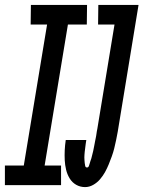

<svg xmlns="http://www.w3.org/2000/svg" viewBox="-50 -755 585 783"><path d="M199 0H-30V-80H47L142 -655H75L76 -735H305L304 -655H227L132 -80H199ZM297 8Q277 8 260.5 -1.5Q244 -11 234 -27.5Q224 -44 219.5 -63Q215 -82 214 -102Q213 -122 214 -142.5Q215 -163 218 -183V-184H302Q301 -177 300 -171.5Q299 -166 298.5 -160Q298 -154 297 -148Q296 -142 295.5 -136Q295 -130 294.5 -124.5Q294 -119 294 -113Q294 -107 294.5 -101.5Q295 -96 295.5 -90Q296 -84 297.5 -78Q299 -72 305 -72Q310 -72 312.5 -78Q315 -84 316 -89Q317 -94 319 -99Q321 -104 322.5 -109Q324 -114 325 -119Q326 -124 327.5 -129Q329 -134 330 -139Q331 -144 332 -149Q333 -154 334 -159Q335 -164 336 -169.5Q337 -175 338 -180Q339 -185 340 -190Q341 -195 342 -200Q343 -205 343.5 -210Q344 -215 345 -220Q346 -225 347 -230L417 -655H350L351 -735H515L430 -217Q427 -200 423.5 -183.5Q420 -167 416 -150.5Q412 -134 406 -117.5Q400 -101 393.5 -85Q387 -69 378.5 -53.5Q370 -38 358 -24Q346 -10 330 -1Q314 8 297 8Z"/></svg>

Font: Iosevka Term Curly Md Obl
Style: Regular
Weight: 500
Italic angle: -9°
Designer: Belleve Invis
Foundry: Belleve Invis
Version: Version 32.3.0